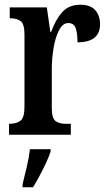

<svg xmlns="http://www.w3.org/2000/svg" viewBox="-20 -567 454 808"><path d="M18 0V-46H21Q48 -46 65.5 -58.5Q83 -71 83 -118V-422Q83 -466 67 -478Q51 -490 24 -490H21V-536H177L192 -432H195Q213 -483 241 -515Q269 -547 318 -547Q361 -547 381 -524Q401 -501 401 -465Q401 -389 306 -389Q306 -430 298 -450Q290 -470 267 -470Q244 -470 228.5 -440Q213 -410 205.5 -365.5Q198 -321 198 -276V-113Q198 -69 214 -57.5Q230 -46 255 -46H278V0ZM75 208Q83 176 92.5 136Q102 96 106 61H193V71Q186 92 173.5 119Q161 146 146.5 173Q132 200 119 221H75Z"/></svg>

Font: Noto Serif Khmer ExtraCondensed SemiBold
Style: Regular
Weight: 600
Width: 2
Designer: Danh Hong and the Monotype Design Team
Foundry: Monotype Imaging Inc.
Version: Version 2.004; ttfautohint (v1.8.4.7-5d5b)